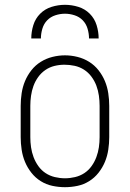

<svg xmlns="http://www.w3.org/2000/svg" viewBox="-20 -770 540 798"><path d="M250 8Q224 8 198 2.5Q172 -3 149.5 -17Q127 -31 110.5 -52Q94 -73 84 -97Q74 -121 70 -147.5Q66 -174 66 -200V-330Q66 -356 70 -382.5Q74 -409 84 -433Q94 -457 110.5 -478Q127 -499 149.5 -513Q172 -527 198 -533.5Q224 -540 250 -540Q276 -540 302 -533.5Q328 -527 350.5 -513Q373 -499 389.5 -478Q406 -457 416 -433Q426 -409 430 -382.5Q434 -356 434 -330V-200Q434 -174 430 -147.5Q426 -121 416 -97Q406 -73 389.5 -52Q373 -31 350.5 -17Q328 -3 302 2.5Q276 8 250 8ZM250 -29Q271 -29 292 -34Q313 -39 330.5 -50.5Q348 -62 360.5 -79.5Q373 -97 380.5 -117Q388 -137 391 -158Q394 -179 394 -200V-330Q394 -351 391 -372.5Q388 -394 380.5 -414Q373 -434 360 -451.5Q347 -469 329 -480.5Q311 -492 290 -496.5Q269 -501 248 -501Q227 -501 206.5 -496Q186 -491 168.5 -479Q151 -467 138.5 -449.5Q126 -432 119 -412.5Q112 -393 109 -372Q106 -351 106 -330V-200Q106 -179 109 -158Q112 -137 119.5 -117Q127 -97 139.5 -79.5Q152 -62 169.5 -50.5Q187 -39 208 -34Q229 -29 250 -29ZM110 -610Q110 -638 118.5 -665.5Q127 -693 147 -713Q167 -733 194.5 -741.5Q222 -750 250 -750Q278 -750 305.5 -741.5Q333 -733 353 -713Q373 -693 381.5 -665.5Q390 -638 390 -610H350Q350 -630 344 -650.5Q338 -671 324 -685.5Q310 -700 290 -706.5Q270 -713 250 -713Q230 -713 210 -706.5Q190 -700 176 -685.5Q162 -671 156 -650.5Q150 -630 150 -610Z"/></svg>

Font: Iosevka Slab Extralight
Style: Regular
Weight: 200
Monospace: yes
Designer: Belleve Invis
Foundry: Belleve Invis
Version: Version 11.1.1; ttfautohint (v1.8.3)